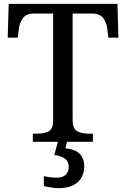

<svg xmlns="http://www.w3.org/2000/svg" viewBox="-20 -734 653 994"><path d="M150 0V-42H173Q206 -42 230.5 -53.5Q255 -65 255 -109V-664H159Q115 -664 98 -639.5Q81 -615 77 -582L72 -539H20L25 -714H588L593 -539H541L536 -582Q532 -615 515 -639.5Q498 -664 453 -664H356V-114Q356 -67 380 -54.5Q404 -42 438 -42H461V0ZM284 240Q268 240 246.5 237Q225 234 207 229V178Q245 186 275 186Q304 186 320 170.5Q336 155 336 130Q336 101 314.5 86Q293 71 261 69L282 -9H329L319 34Q368 38 392 62Q416 86 416 126Q416 179 382 209.5Q348 240 284 240Z"/></svg>

Font: NotoSerif-Regular
Style: Regular
Weight: 400
Designer: Monotype Design Team
Foundry: Monotype Imaging Inc.
Version: Version 2.007; ttfautohint (v1.8) -l 8 -r 50 -G 200 -x 14 -D